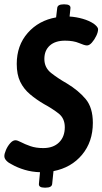

<svg xmlns="http://www.w3.org/2000/svg" viewBox="-26 -785 471 883"><path d="M179 78Q151 78 153 60L158 7Q121 6 87.5 -4Q54 -14 28 -29Q13 -36 3.5 -46Q-6 -56 -6 -67Q-6 -78 1.5 -95.5Q9 -113 21 -126.5Q33 -140 45 -140Q54 -140 71 -131Q88 -122 113.5 -113Q139 -104 173 -104Q219 -104 245.5 -130Q272 -156 272 -200Q272 -241 243 -263.5Q214 -286 177 -306Q141 -327 112 -351.5Q83 -376 67 -409Q51 -442 51 -491Q51 -576 101.5 -633.5Q152 -691 232 -705L237 -747Q238 -765 266 -765H271Q300 -765 298 -747L294 -709Q325 -707 354.5 -698.5Q384 -690 405 -676Q412 -671 418.5 -664Q425 -657 425 -650Q425 -637 416.5 -619.5Q408 -602 396.5 -589Q385 -576 374 -576Q363 -576 337.5 -587Q312 -598 273 -598Q228 -598 203 -575.5Q178 -553 178 -514Q178 -474 209 -449.5Q240 -425 282 -401Q335 -369 368 -329.5Q401 -290 401 -220Q401 -133 351.5 -73.5Q302 -14 220 2L214 60Q213 78 184 78Z"/></svg>

Font: Asap Condensed Condensed SemiBold
Style: Italic
Weight: 600
Width: 3
Italic angle: -6°
Designer: Pablo Cosgaya
Foundry: Omnibus-Type
Version: Version 3.001; ttfautohint (v1.8.4.7-5d5b)